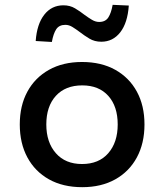

<svg xmlns="http://www.w3.org/2000/svg" viewBox="-20 -767 681 796"><path d="M321 9Q241 9 183 -23.5Q125 -56 93.5 -114.5Q62 -173 62 -251Q62 -329 93.5 -387Q125 -445 183 -477.5Q241 -510 320 -510Q400 -510 458 -477.5Q516 -445 547.5 -387Q579 -329 579 -251Q579 -173 547.5 -114.5Q516 -56 458 -23.5Q400 9 321 9ZM320 -87Q390 -87 429 -132Q468 -177 468 -251Q468 -326 429 -369.5Q390 -413 321 -413Q251 -413 211.5 -369.5Q172 -326 172 -251Q172 -177 211.5 -132Q251 -87 320 -87ZM195 -593 128 -597Q133 -667 163.5 -706Q194 -745 243 -745Q270 -745 291 -732.5Q312 -720 331 -705Q346 -694 361 -685Q376 -676 391 -676Q417 -676 429 -694.5Q441 -713 447 -747L514 -744Q509 -672 478.5 -633Q448 -594 400 -594Q372 -594 350.5 -607Q329 -620 311 -634Q295 -646 280.5 -655Q266 -664 251 -664Q225 -664 213 -645.5Q201 -627 195 -593Z"/></svg>

Font: Nunito Sans 6pt SemiBold
Style: Regular
Weight: 600
Version: Version 3.101;gftools[0.9.27]